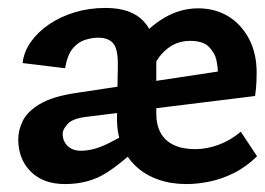

<svg xmlns="http://www.w3.org/2000/svg" viewBox="-20 -453 668 484"><path d="M450 11Q411 11 378.5 -0.5Q346 -12 322.5 -34Q299 -56 286.5 -87.5Q274 -119 275 -159L277 -285Q278 -328 266 -343Q254 -358 228 -358Q212 -358 194.5 -352.5Q177 -347 163.5 -331Q150 -315 144 -281L37 -294Q40 -322 57.5 -347Q75 -372 103.5 -391.5Q132 -411 168.5 -422Q205 -433 246 -433Q311 -433 342.5 -399Q374 -365 374 -301V-165Q374 -138 385 -118Q396 -98 418 -87.5Q440 -77 472 -77Q501 -77 531 -88Q561 -99 587 -121L628 -59Q599 -31 568 -16Q537 -1 507 5Q477 11 450 11ZM144 11Q89 11 57.5 -20.5Q26 -52 26 -102Q26 -124 37 -147.5Q48 -171 80 -190.5Q112 -210 174 -219L611 -285L623 -211L202 -159Q164 -155 151 -141Q138 -127 138 -116Q138 -97 150.5 -85Q163 -73 184 -73Q217 -73 255 -92.5Q293 -112 340 -137L339 -93Q293 -46 248.5 -17.5Q204 11 144 11ZM529 -211V-276Q529 -284 525.5 -301.5Q522 -319 507 -334.5Q492 -350 459 -350Q425 -350 399 -328Q373 -306 361 -269L311 -325Q340 -373 385 -402.5Q430 -432 479 -432Q523 -432 556 -411.5Q589 -391 608 -354.5Q627 -318 627 -270Q627 -266 626.5 -248.5Q626 -231 623 -211Z"/></svg>

Font: Ysabeau
Style: Bold
Weight: 700
Designer: Christian Thalmann (Catharsis Fonts)
Version: Version 2.000;gftools[0.9.27.dev2+g8671c4b]